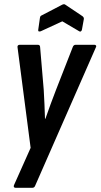

<svg xmlns="http://www.w3.org/2000/svg" viewBox="-20 -704 476 909"><path d="M53 185Q48 185 46 181.5Q44 178 46 173L125 -4L63 -480Q62 -486 65 -489Q68 -492 74 -492H159Q170 -492 170 -480L187 -279Q189 -245 190.5 -211Q192 -177 193 -142H195Q207 -176 219.5 -210.5Q232 -245 245 -278L324 -480Q328 -492 338 -492H427Q432 -492 434.5 -488.5Q437 -485 434 -480L147 174Q143 185 134 185ZM173 -556Q167 -554 163.5 -555.5Q160 -557 161 -563L169 -619Q170 -625 172 -627.5Q174 -630 179 -632L275 -682Q284 -686 289 -682L368 -629Q378 -623 377 -614L368 -564Q367 -558 363 -555.5Q359 -553 355 -556L275 -603Z"/></svg>

Font: Sofia Sans Condensed
Style: Bold Italic
Weight: 700
Italic angle: -9°
Version: Version 4.100